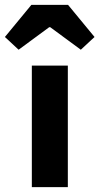

<svg xmlns="http://www.w3.org/2000/svg" viewBox="-65 -764 406 784"><path d="M-45 -613 63 -744H213L321 -613L265 -561L140 -653H136L11 -561ZM65 0V-496H212V0Z"/></svg>

Font: TypoPRO Source Sans Pro
Style: Bold
Weight: 700
Designer: Paul D. Hunt
Foundry: Adobe Systems Incorporated
Version: Version 2.020;PS 2.000;hotconv 1.0.86;makeotf.lib2.5.63406